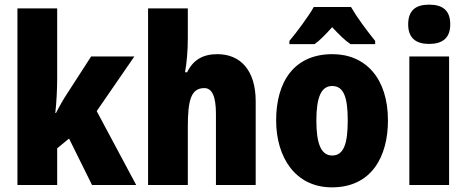

<svg xmlns="http://www.w3.org/2000/svg" viewBox="-20 -796 2008 826"><path d="M226 -459V-760H55V0H226V-158L277 -200L376 0H566L396 -318L558 -553H372L268 -392C254 -371 235 -338 221 -310H218C223 -357 226 -410 226 -459Z M788 -630V-760H617V0H788V-250C788 -363 801 -417 859 -417C893 -417 909 -380 909 -306V0H1080V-360C1080 -493 1015 -563 915 -563C854 -563 811 -539 785 -485H776C783 -525 788 -574 788 -630Z M1490 -766H1330C1309 -728 1255 -655 1225 -620V-606H1333C1356 -622 1379 -646 1409 -679C1439 -647 1463 -623 1488 -606H1594V-620C1556 -667 1516 -721 1490 -766ZM1649 -278C1649 -460 1552 -563 1410 -563C1245 -563 1168 -444 1168 -278C1168 -120 1250 10 1408 10C1579 10 1649 -123 1649 -278ZM1341 -277C1341 -378 1362 -426 1409 -426C1459 -426 1476 -377 1476 -278C1476 -178 1459 -127 1409 -127C1361 -127 1341 -179 1341 -277Z M1826 -776C1768 -776 1736 -751 1736 -691C1736 -632 1770 -607 1826 -607C1883 -607 1917 -632 1917 -691C1917 -751 1885 -776 1826 -776ZM1912 -553H1741V0H1912Z"/></svg>

Font: Noto Sans Gurmukhi Condensed Black
Style: Regular
Weight: 900
Width: 3
Designer: Jelle Bosma - Monotype Design Team
Foundry: Monotype Imaging Inc.
Version: Version 2.004